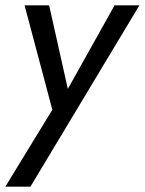

<svg xmlns="http://www.w3.org/2000/svg" viewBox="-40 -480 542 719"><path d="M482 -460H389L214 -147L144 -460H52L156 -69L-20 219H74Z"/></svg>

Font: Jost
Style: Italic
Weight: 400
Italic angle: -5°
Version: Version 3.710